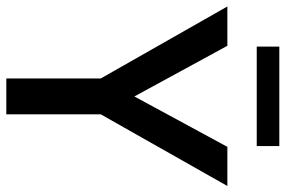

<svg xmlns="http://www.w3.org/2000/svg" viewBox="-176 -736 904 608"><g transform="rotate(90 276.0 -432.0)"><path d="M220.5 0V-299L-7.5 -700H117L302.5 -359.5H252.5L437 -700H561L334 -299V0ZM119.5 -793V-864.5H434.5V-793Z"/></g></svg>

Font: Cabin SemiCondensed SemiBold
Style: Regular
Weight: 600
Width: 4
Designer: Pablo Impallari
Foundry: Pablo Impallari. http://www.impallari.com Igino Marini. http://www.ikern.com
Version: Version 3.001